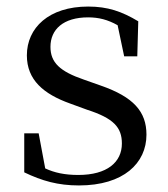

<svg xmlns="http://www.w3.org/2000/svg" viewBox="-20 -551 513 586"><path d="M221 15C357 15 427 -53 427 -140C427 -210 388 -255 287 -290L236 -308C163 -333 134 -360 134 -408C134 -461 173 -498 249 -498C281 -498 309 -491 339 -474L359 -379H399L402 -486C352 -516 309 -531 249 -531C129 -531 62 -466 62 -382C62 -307 113 -264 194 -235L246 -216C327 -190 352 -162 352 -113C352 -56 307 -17 219 -17C177 -17 146 -24 118 -37L98 -144H54V-25C108 1 157 15 221 15Z"/></svg>

Font: Harano Aji Mincho KR
Style: Regular
Weight: 400
Foundry: Masamichi Hosoda
Version: HaranoAjiMinchoKR-Regular version 20230610;ttx 4.39.4